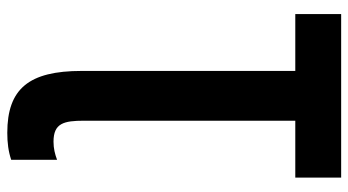

<svg xmlns="http://www.w3.org/2000/svg" viewBox="-240 -514 979 540"><g transform="rotate(90 250.0 -244.5)"><path d="M354 225C382 225 406 222 430 214V85C414 91 398 95 379 95C327 95 320 66 320 9V-585H480V-714H20V-585H180V16C180 164 230 225 354 225Z"/></g></svg>

Font: Noto Sans Mono ExtraCondensed ExtraBold
Style: Regular
Weight: 800
Width: 2
Designer: Monotype Design Team
Foundry: Monotype Imaging Inc.
Version: Version 2.014